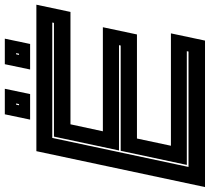

<svg xmlns="http://www.w3.org/2000/svg" viewBox="-67 -814 871 797"><g transform="rotate(-90 368.5 -415.5)"><path d="M-9.5 0 139.5 -700H747.5L717.5 -558.5H251L222 -424H654L624 -282.5H192L162 -141.5H628.5L598.5 0ZM74 -68.5H553L554.5 -75.5H82.5L141 -350H578L579.5 -357H142.5L200 -627H672L673.5 -634H194.5ZM478.5 -726 500.5 -831H606.5L584.5 -726ZM270.5 -726 292.5 -831H398.5L376.5 -726ZM330 -772H335L337.5 -784H332.5ZM539 -772H544L546.5 -784H541.5Z"/></g></svg>

Font: Tourney Expanded ExtraBold
Style: Italic
Weight: 800
Width: 7
Italic angle: -12°
Designer: Tyler Finck
Foundry: Etcetera Type Co
Version: Version 1.010; ttfautohint (v1.8.3)